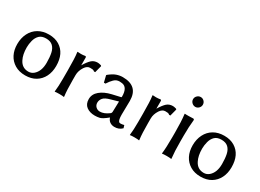

<svg xmlns="http://www.w3.org/2000/svg" viewBox="-30 -1426 2874 2124"><g transform="rotate(30 1407.0 -363.5)"><path d="M424.8 -472.7Q535.2 -405.3 535.2 -243.2Q535.2 -166 505.4 -106.9Q475.6 -47.9 420.4 -14.6Q365.2 18.6 287.6 18.6Q210 18.6 154.3 -15.1Q98.6 -48.8 69.3 -106Q40 -163.1 40 -239.7Q40 -316.4 70.8 -377.4Q101.6 -438.5 158.7 -472.2Q215.8 -505.9 293 -505.9Q370.1 -505.9 424.8 -472.7ZM149.4 -259.8Q149.4 -168.9 179.7 -110.4Q216.8 -35.2 297.9 -35.2Q335 -35.2 364.3 -59.6Q425.8 -112.3 425.8 -221.7Q425.8 -292 415 -343.3Q404.3 -394.5 373.5 -423.3Q342.8 -452.1 287.6 -452.1Q232.4 -452.1 202.6 -422.9Q172.9 -393.6 161.1 -347.7Q149.4 -301.8 149.4 -259.8Z M660.2 -489.3V-498H664.1Q677.7 -496.1 704.6 -496.1Q731.4 -496.1 757.8 -501H758.8Q769.5 -501 770.5 -486.3V-388.7Q807.6 -450.2 838.4 -478Q869.1 -505.9 916 -505.9Q930.7 -505.9 958 -498H959L965.8 -490.2L942.4 -400.4H926.8Q916 -411.1 901.9 -412.6Q887.7 -414.1 871.1 -414.1Q833 -414.1 804.7 -371.1Q770.5 -318.4 770.5 -263.7V-204.1Q770.5 -69.3 780.3 2V10.7Q760.7 6.8 720.7 6.8Q682.6 6.8 662.1 10.7V2Q669.9 -58.6 669.9 -160.2V-266.6Q669.9 -426.8 660.2 -489.3Z M1223.6 -280.3 1330.1 -304.7Q1335 -304.7 1335 -314.5Q1335 -431.6 1261.7 -443.4Q1243.2 -446.3 1228.5 -446.3Q1188.5 -446.3 1159.2 -417.5Q1129.9 -388.7 1105.5 -349.6L1104.5 -347.7H1084L1063.5 -431.6L1068.4 -438.5Q1118.2 -478.5 1157.2 -492.2Q1196.3 -505.9 1235.4 -505.9Q1433.6 -505.9 1433.6 -316.4L1430.7 -141.6Q1430.7 -72.3 1448.2 -54.7Q1455.1 -47.9 1470.2 -47.9Q1485.4 -47.9 1513.7 -54.7L1524.4 -19.5Q1485.4 19.5 1427.7 18.6Q1395.5 18.6 1370.6 2Q1345.7 -14.6 1335 -47.9Q1270.5 4.9 1239.7 11.7Q1209 18.6 1177.7 18.6Q1113.3 18.6 1071.3 -12.7Q1029.3 -43.9 1029.3 -107.4Q1029.3 -170.9 1082.5 -215.3Q1135.7 -259.8 1223.6 -280.3ZM1204.1 -47.9Q1256.8 -47.9 1315.4 -91.8Q1329.1 -101.6 1329.1 -119.1L1333 -251L1241.2 -224.6Q1174.8 -207 1152.8 -179.7Q1130.9 -152.3 1130.9 -120.6Q1130.9 -88.9 1152.3 -68.4Q1173.8 -47.9 1204.1 -47.9Z M1620.1 -489.3V-498H1624Q1637.7 -496.1 1664.6 -496.1Q1691.4 -496.1 1717.8 -501H1718.8Q1729.5 -501 1730.5 -486.3V-388.7Q1767.6 -450.2 1798.3 -478Q1829.1 -505.9 1876 -505.9Q1890.6 -505.9 1918 -498H1918.9L1925.8 -490.2L1902.3 -400.4H1886.7Q1876 -411.1 1861.8 -412.6Q1847.7 -414.1 1831.1 -414.1Q1793 -414.1 1764.6 -371.1Q1730.5 -318.4 1730.5 -263.7V-204.1Q1730.5 -69.3 1740.2 2V10.7Q1720.7 6.8 1680.7 6.8Q1642.6 6.8 1622.1 10.7V2Q1629.9 -58.6 1629.9 -160.2V-266.6Q1629.9 -426.8 1620.1 -489.3Z M2029.3 -683.6Q2029.3 -709 2048.3 -727.5Q2067.4 -746.1 2092.8 -746.1Q2118.2 -746.1 2136.2 -727.5Q2154.3 -709 2154.3 -683.6Q2154.3 -658.2 2135.7 -639.6Q2117.2 -621.1 2092.8 -621.1Q2067.4 -621.1 2048.3 -639.6Q2029.3 -658.2 2029.3 -683.6ZM2030.3 -489.3V-498H2034.2Q2042 -497.1 2053.7 -497.1H2079.1Q2117.2 -497.1 2137.7 -499Q2151.4 -499 2151.4 -483.4Q2141.6 -395.5 2141.6 -286.1V-204.1Q2141.6 -79.1 2151.4 2.9V10.7Q2131.8 6.8 2091.8 6.8Q2052.7 6.8 2032.2 10.7V2Q2041 -67.4 2041 -204.1V-266.6Q2041 -407.2 2030.3 -489.3Z M2665 -472.7Q2775.4 -405.3 2775.4 -243.2Q2775.4 -166 2745.6 -106.9Q2715.8 -47.9 2660.6 -14.6Q2605.5 18.6 2527.8 18.6Q2450.2 18.6 2394.5 -15.1Q2338.9 -48.8 2309.6 -106Q2280.3 -163.1 2280.3 -239.7Q2280.3 -316.4 2311 -377.4Q2341.8 -438.5 2398.9 -472.2Q2456.1 -505.9 2533.2 -505.9Q2610.4 -505.9 2665 -472.7ZM2389.6 -259.8Q2389.6 -168.9 2419.9 -110.4Q2457 -35.2 2538.1 -35.2Q2575.2 -35.2 2604.5 -59.6Q2666 -112.3 2666 -221.7Q2666 -292 2655.3 -343.3Q2644.5 -394.5 2613.8 -423.3Q2583 -452.1 2527.8 -452.1Q2472.7 -452.1 2442.9 -422.9Q2413.1 -393.6 2401.4 -347.7Q2389.6 -301.8 2389.6 -259.8Z"/></g></svg>

Font: GenEi LateMin P v2
Style: Medium
Weight: 500
Designer: o_tamon (Modified)
Foundry: o_tamon / Adobe Systems Incorporated / FONT 910 / Philipp H. Poll
Version: Version 2.1;Original Version 1.004